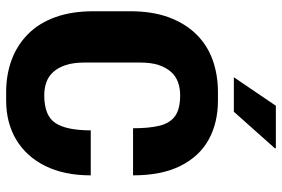

<svg xmlns="http://www.w3.org/2000/svg" viewBox="-170 -760 939 640"><g transform="rotate(90 300.0 -439.5)"><path d="M287 10Q228 10 178.5 -8.5Q129 -27 92.5 -63.5Q56 -100 36.5 -154.5Q17 -209 17 -281V-404Q17 -477 37 -531.5Q57 -586 93 -623Q129 -660 178.5 -678Q228 -696 287 -696H314Q389 -696 445 -665Q501 -634 532.5 -571Q564 -508 564 -413H407Q407 -467 398.5 -501.5Q390 -536 366.5 -553Q343 -570 297 -570Q274 -570 254 -563Q234 -556 219.5 -540Q205 -524 196.5 -499Q188 -474 188 -437V-251Q188 -214 196.5 -188.5Q205 -163 219.5 -147Q234 -131 254 -124Q274 -117 297 -117Q365 -117 389.5 -154Q414 -191 414 -272H564Q564 -183 532.5 -120Q501 -57 445 -23.5Q389 10 314 10ZM237 -749 332 -889H473L474 -886L352 -749Z"/></g></svg>

Font: Chivo Mono Medium
Style: Bold
Weight: 700
Monospace: yes
Version: Version 1.008